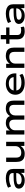

<svg xmlns="http://www.w3.org/2000/svg" viewBox="2227 -2905 687 5181"><g transform="rotate(-90 2570.5 -314.5)"><path d="M290 9Q226 9 176.5 -11Q127 -31 99 -66.5Q71 -102 71 -147Q71 -194 101.5 -226Q132 -258 202 -274.5Q272 -291 389 -291H509V-220H393Q331 -220 291 -215.5Q251 -211 227.5 -203Q204 -195 194.5 -181.5Q185 -168 185 -150Q185 -114 218.5 -94Q252 -74 309 -74Q359 -74 400.5 -91Q442 -108 466.5 -138.5Q491 -169 491 -207V-316Q491 -366 453.5 -389Q416 -412 343 -412Q285 -412 231.5 -398.5Q178 -385 131 -358L96 -440Q130 -460 171.5 -473.5Q213 -487 259 -494Q305 -501 349 -501Q431 -501 487 -479.5Q543 -458 572.5 -414Q602 -370 602 -301V0H497V-110L505 -111Q488 -76 459 -48.5Q430 -21 388 -6Q346 9 290 9Z M1010 9Q943 9 894 -12.5Q845 -34 818.5 -83.5Q792 -133 792 -216V-492H908V-222Q908 -173 923.5 -142Q939 -111 969 -97.5Q999 -84 1043 -84Q1096 -84 1136 -105Q1176 -126 1197 -161Q1218 -196 1218 -239V-492H1334V0H1223V-108H1227Q1195 -54 1142 -22.5Q1089 9 1010 9Z M1531 0V-492H1640V-382H1635Q1656 -417 1685 -444Q1714 -471 1753 -486Q1792 -501 1841 -501Q1913 -501 1962 -473.5Q2011 -446 2030 -385H2027Q2056 -438 2108 -469.5Q2160 -501 2237 -501Q2302 -501 2349 -479.5Q2396 -458 2421.5 -408Q2447 -358 2447 -275V0H2332V-269Q2332 -346 2301 -377Q2270 -408 2210 -408Q2160 -408 2122.5 -387Q2085 -366 2065.5 -331Q2046 -296 2046 -252V0H1931V-269Q1931 -345 1898.5 -376.5Q1866 -408 1810 -408Q1759 -408 1722.5 -386.5Q1686 -365 1665.5 -329.5Q1645 -294 1645 -253V0Z M2928 9Q2828 9 2755.5 -21Q2683 -51 2644 -108Q2605 -165 2605 -243Q2605 -320 2642 -378Q2679 -436 2747.5 -468.5Q2816 -501 2907 -501Q2992 -501 3053.5 -471Q3115 -441 3148 -385.5Q3181 -330 3181 -252V-217H2693V-290H3104L3081 -271Q3080 -344 3035.5 -382Q2991 -420 2909 -420Q2849 -420 2806.5 -401Q2764 -382 2740.5 -345.5Q2717 -309 2717 -258V-249Q2717 -194 2740.5 -156.5Q2764 -119 2812.5 -99.5Q2861 -80 2936 -80Q2996 -80 3047 -93Q3098 -106 3135 -133L3169 -55Q3131 -24 3066.5 -7.5Q3002 9 2928 9Z M3330 0V-492H3440V-383H3435Q3466 -438 3521.5 -469.5Q3577 -501 3655 -501Q3724 -501 3773.5 -479Q3823 -457 3850 -407.5Q3877 -358 3877 -275V0H3761V-270Q3761 -320 3745 -350Q3729 -380 3699 -394Q3669 -408 3624 -408Q3570 -408 3529.5 -387Q3489 -366 3467 -330.5Q3445 -295 3445 -251V0Z M4318 9Q4214 9 4157 -40.5Q4100 -90 4100 -185V-403H3979V-492H4102V-638H4216V-492H4419V-403H4216V-194Q4216 -138 4247 -112.5Q4278 -87 4339 -87Q4363 -87 4384.5 -90Q4406 -93 4427 -100L4444 -14Q4421 -2 4388.5 3.5Q4356 9 4318 9Z M4734 9Q4670 9 4620.5 -11Q4571 -31 4543 -66.5Q4515 -102 4515 -147Q4515 -194 4545.5 -226Q4576 -258 4646 -274.5Q4716 -291 4833 -291H4953V-220H4837Q4775 -220 4735 -215.5Q4695 -211 4671.5 -203Q4648 -195 4638.5 -181.5Q4629 -168 4629 -150Q4629 -114 4662.5 -94Q4696 -74 4753 -74Q4803 -74 4844.5 -91Q4886 -108 4910.5 -138.5Q4935 -169 4935 -207V-316Q4935 -366 4897.5 -389Q4860 -412 4787 -412Q4729 -412 4675.5 -398.5Q4622 -385 4575 -358L4540 -440Q4574 -460 4615.5 -473.5Q4657 -487 4703 -494Q4749 -501 4793 -501Q4875 -501 4931 -479.5Q4987 -458 5016.5 -414Q5046 -370 5046 -301V0H4941V-110L4949 -111Q4932 -76 4903 -48.5Q4874 -21 4832 -6Q4790 9 4734 9Z"/></g></svg>

Font: Nunito Sans 10pt Expanded SemiBold
Style: Regular
Weight: 600
Width: 7
Designer: Vernon Adams
Foundry: Vernon Adams
Version: Version 3.101;gftools[0.9.27]